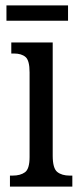

<svg xmlns="http://www.w3.org/2000/svg" viewBox="-20 -694 300 714"><path d="M17 0V-41H27Q56 -41 73 -53.5Q90 -66 90 -110V-425Q90 -469 75 -482Q60 -495 32 -495H22V-536H176V-115Q176 -68 193 -54.5Q210 -41 239 -41H249V0ZM4 -617V-674H233V-617Z"/></svg>

Font: Noto Serif Tamil ExtraCondensed
Style: Regular
Weight: 400
Width: 2
Designer: Indian Type Foundry, Tom Grace, and the Monotype Design Team
Foundry: Monotype Imaging Inc.
Version: Version 2.004; ttfautohint (v1.8.4.7-5d5b)